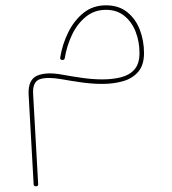

<svg xmlns="http://www.w3.org/2000/svg" viewBox="-20 -332 631 705"><path d="M369.1 -312.5Q416 -312.5 447 -287.6Q478 -262.7 493.4 -222.7Q508.8 -182.6 508.8 -137.2Q508.8 -92.8 487.3 -68.1Q465.8 -43.5 431.2 -33.7Q396.5 -23.9 356 -23.9Q319.3 -23.9 280.5 -29.3Q241.7 -34.7 207 -41Q154.3 -50.3 126.7 -41.3Q99.1 -32.2 101.6 12.7L120.1 343.3Q121.1 352.1 111.8 352.1Q103.5 352.1 103.5 344.2L85 13.7Q83 -40 116.9 -54.4Q150.9 -68.8 210 -57.6Q244.6 -51.3 282.7 -45.9Q320.8 -40.5 356 -40.5Q393.6 -40.5 424.6 -48.3Q455.6 -56.2 473.9 -77.1Q492.2 -98.1 492.2 -137.2Q492.2 -178.7 478.3 -214.8Q464.4 -251 437 -273.4Q409.7 -295.9 369.1 -295.9Q326.2 -295.9 294.7 -270Q263.2 -244.1 244.1 -203.6Q225.1 -163.1 217.8 -118.7Q216.8 -111.8 209.5 -111.8Q199.2 -111.8 201.2 -121.6Q209 -169.4 230.5 -213.1Q252 -256.8 286.6 -284.7Q321.3 -312.5 369.1 -312.5Z"/></svg>

Font: Mikhak-DS1-FD Thin
Style: Regular
Weight: 100
Designer: Amin Abedi
Version: Version 3.2